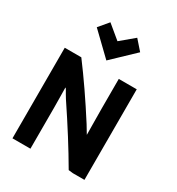

<svg xmlns="http://www.w3.org/2000/svg" viewBox="-230 -1144 1196 1296"><g transform="rotate(30 367.5 -496.5)"><path d="M627 8H537L502 4Q395 -180 246 -402Q239 -412 229 -430Q219 -448 213 -458Q207 -468 204 -468Q204 -458 205 -400Q206 -342 206 -311V8H66V-698H195Q319 -533 451 -326Q486 -267 489 -263Q489 -283 488 -356Q487 -429 487 -467V-698H627ZM247 -1001 352 -914 456 -1001 522 -926 352 -764 184 -926Z"/></g></svg>

Font: Repo
Style: Bold
Weight: 700
Designer: Stefan Peev
Foundry: Context Ltd
Version: Version 001.000